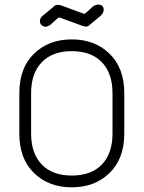

<svg xmlns="http://www.w3.org/2000/svg" viewBox="-20 -800 620 829"><path d="M229.5 -779.3 242.2 -777.3 337.9 -742.2 342.8 -740.2Q345.7 -740.2 350.6 -744.1L380.9 -771.5Q393.6 -780.3 402.3 -780.3Q427.7 -780.3 427.7 -757.8Q427.7 -744.1 414.1 -731.4L368.2 -693.4Q360.4 -685.5 354.5 -685.5H345.7Q343.8 -687.5 338.9 -687.5H337.9L242.2 -722.7Q240.2 -724.6 236.8 -724.6Q233.4 -724.6 228.5 -720.7L198.2 -693.4Q185.5 -684.6 176.8 -684.6Q168 -684.6 160.2 -690.9Q152.3 -697.3 152.3 -710Q152.3 -722.7 166 -733.4L210.9 -770.5Q217.8 -779.3 229.5 -779.3ZM63.5 -222.7V-398.4Q63.5 -506.8 127 -568.4Q190.4 -629.9 290 -629.9Q389.6 -629.9 453.1 -567.9Q516.6 -505.9 516.6 -398.4V-222.7Q516.6 -115.2 453.1 -53.2Q389.6 8.8 290 8.8Q190.4 8.8 127 -52.7Q63.5 -114.3 63.5 -222.7ZM114.3 -397.5V-223.6Q114.3 -137.7 160.2 -89.8Q206.1 -42 290 -42Q374 -42 419.9 -89.8Q465.8 -137.7 465.8 -223.6V-397.5Q465.8 -483.4 419.9 -531.2Q374 -579.1 290 -579.1Q206.1 -579.1 160.2 -531.2Q114.3 -483.4 114.3 -397.5Z"/></svg>

Font: Jura
Style: Book
Weight: 400
Version: Version 2.5